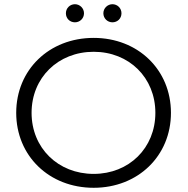

<svg xmlns="http://www.w3.org/2000/svg" viewBox="-20 -886 891 912"><path d="M336 -780C359 -780 379 -798 379 -823C379 -847 359 -866 336 -866C312 -866 293 -847 293 -823C293 -798 312 -780 336 -780ZM514 -780C538 -780 557 -798 557 -823C557 -847 538 -866 514 -866C491 -866 471 -847 471 -823C471 -798 491 -780 514 -780ZM425 6C635 6 792 -145 792 -350C792 -555 635 -706 425 -706C213 -706 57 -554 57 -350C57 -146 213 6 425 6ZM425 -60C256 -60 130 -183 130 -350C130 -517 256 -640 425 -640C593 -640 718 -517 718 -350C718 -183 593 -60 425 -60Z"/></svg>

Font: Talent
Style: Regular
Weight: 400
Designer: Mike Powis
Version: Version 1.001;hotconv 1.0.109;makeotfexe 2.5.65596